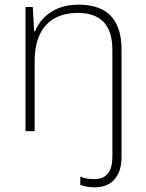

<svg xmlns="http://www.w3.org/2000/svg" viewBox="-20 -560 622 820"><path d="M386 240Q366 240 350.5 237Q335 234 323 230V194Q338 201 353 203Q368 205 384 205Q422 205 441 180.5Q460 156 460 109V-345Q460 -428 422 -466.5Q384 -505 313 -505Q256 -505 214.5 -482.5Q173 -460 150.5 -414Q128 -368 128 -297V0H89V-530H120L126 -426H129Q142 -457 166 -482.5Q190 -508 227 -524Q264 -540 316 -540Q375 -540 416 -519.5Q457 -499 478 -456Q499 -413 499 -347V112Q499 154 484.5 183Q470 212 444.5 226Q419 240 386 240Z"/></svg>

Font: Noto Sans Khmer ExtraLight
Style: Regular
Weight: 250
Version: Version 2.003